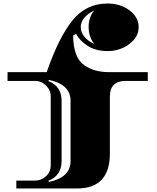

<svg xmlns="http://www.w3.org/2000/svg" viewBox="-20 -875 892 1094"><path d="M606 -325V0Q606 199 418 199H73V154H179Q216 154 242.5 129Q269 104 269 68V-325Q269 -361 242.5 -387.5Q216 -414 179 -414H23V-464H246Q316 -665 394 -760Q472 -855 592 -855Q666 -855 718 -816Q770 -777 770 -720.5Q770 -664 716.5 -624Q663 -584 594 -584Q525 -584 479 -614Q433 -644 414 -682L397 -673Q397 -546 462 -502Q518 -464 600 -464H822V-414H696Q606 -414 606 -325ZM382 43V-301Q382 -394 258 -420L256 -413Q331 -383 331 -301V43Q331 125 256 155L258 162Q382 136 382 43ZM517 -625Q485 -665 485 -721.5Q485 -778 517 -815Q483 -800 461.5 -775Q440 -750 440 -720.5Q440 -691 461 -665.5Q482 -640 517 -625Z"/></svg>

Font: Diplomata SC
Style: Regular
Weight: 400
Width: 7
Designer: Eduardo Rodriguez Tunni
Foundry: Eduardo Rodriguez Tunni
Version: Version 1.001